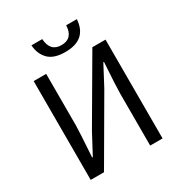

<svg xmlns="http://www.w3.org/2000/svg" viewBox="-213 -1086 1158 1234"><g transform="rotate(-30 366.0 -469.5)"><path d="M99.6 0V-733.4H192.4V-351.6Q192.4 -313.5 179.7 -120.1H184.6L263.7 -268.6L535.2 -733.4H632.8V0H541V-384.8Q541 -436.5 552.7 -614.3H547.9L468.8 -464.8L198.2 0ZM371.1 -793Q285.2 -793 245.6 -834Q206.1 -875 202.1 -939.5H282.2Q288.1 -843.8 371.1 -843.8Q456.1 -843.8 460 -939.5H539.1Q529.3 -793 371.1 -793Z"/></g></svg>

Font: Gen Shin Gothic Regular
Style: Regular
Weight: 400
Designer: [Source Han Sans]
Ryoko NISHIZUKA  (kana & ideographs); Paul D. Hunt (Latin, Greek & Cyrillic); Wenlong ZHANG  (bopomofo
Version: Version 1.002.20150607